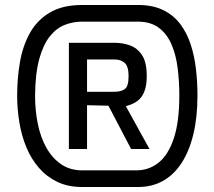

<svg xmlns="http://www.w3.org/2000/svg" viewBox="-20 -752 862 772"><path d="M311 0Q254 0 211 -20.5Q168 -41 137 -76.5Q106 -112 86.5 -158.5Q67 -205 58 -259Q49 -313 49 -368Q49 -436 60 -501Q71 -566 99.5 -618Q128 -670 179.5 -701Q231 -732 311 -732H534Q594 -732 636 -711.5Q678 -691 705 -655Q732 -619 747 -572.5Q762 -526 768 -473.5Q774 -421 774 -368Q774 -281 757.5 -212.5Q741 -144 710 -96.5Q679 -49 635 -24.5Q591 0 534 0ZM311 -67H528Q578 -67 617 -97.5Q656 -128 678.5 -194.5Q701 -261 701 -368Q701 -424 694.5 -477Q688 -530 670 -572.5Q652 -615 619 -640Q586 -665 534 -665H311Q274 -665 240.5 -652Q207 -639 180.5 -606Q154 -573 138 -515.5Q122 -458 121 -368Q121 -308 132 -254Q143 -200 166.5 -158Q190 -116 226 -91.5Q262 -67 311 -67ZM257 -153V-580H440Q473 -580 502.5 -569.5Q532 -559 551 -530.5Q570 -502 570 -447Q570 -412 562.5 -390Q555 -368 543 -355.5Q531 -343 516 -336Q501 -329 486 -325L581 -153H507L416 -327L330 -329V-153ZM330 -383H440Q467 -383 482 -394Q497 -405 497 -446Q497 -485 481.5 -499Q466 -513 440 -513H330Z"/></svg>

Font: Exo Thin SemiBold
Style: Regular
Weight: 600
Version: Version 2.000